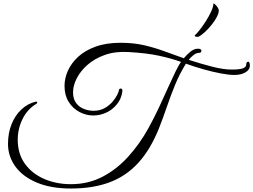

<svg xmlns="http://www.w3.org/2000/svg" viewBox="-20 -989 1457 1104"><path d="M388 70Q487 70 569 27.5Q651 -15 717.5 -88.5Q784 -162 834 -253Q866 -311 894 -371Q922 -431 946 -484.5Q970 -538 989 -577Q1008 -616 1021 -633Q966 -653 894.5 -668.5Q823 -684 716 -690Q641 -694 582.5 -673Q524 -652 483.5 -616.5Q443 -581 421.5 -539Q400 -497 400 -458Q400 -421 417 -397.5Q434 -374 461.5 -363Q489 -352 518 -352Q554 -352 581 -367Q608 -382 626.5 -403.5Q645 -425 654.5 -444.5Q664 -464 664 -473V-474Q669 -480 674 -480Q684 -480 684 -466Q679 -423 653.5 -391Q628 -359 592 -342Q556 -325 516 -325Q475 -325 437 -345Q399 -365 375 -403Q351 -441 351 -495Q351 -539 370.5 -582.5Q390 -626 429.5 -662.5Q469 -699 530 -721Q591 -743 674 -743Q748 -743 808.5 -729Q869 -715 924.5 -694.5Q980 -674 1037 -654Q1053 -674 1074.5 -691.5Q1096 -709 1118 -709Q1138 -709 1138 -697Q1138 -685 1124 -685Q1109 -685 1093 -672.5Q1077 -660 1065 -645Q1136 -622 1200.5 -605.5Q1265 -589 1312 -589Q1357 -589 1376.5 -596Q1396 -603 1396 -619Q1396 -625 1398.5 -629.5Q1401 -634 1408 -634Q1413 -634 1415 -625.5Q1417 -617 1417 -612Q1417 -588 1391.5 -573Q1366 -558 1328 -558Q1295 -558 1248.5 -567Q1202 -576 1150 -590.5Q1098 -605 1049 -623Q1012 -563 986.5 -500.5Q961 -438 939.5 -375Q918 -312 894 -251Q845 -129 775 -52.5Q705 24 609.5 59.5Q514 95 388 95Q273 95 192 61Q111 27 68.5 -31.5Q26 -90 26 -162Q26 -224 46.5 -275Q67 -326 103.5 -360Q140 -394 187 -405Q194 -405 194 -400Q194 -395 189 -392Q137 -361 109.5 -304.5Q82 -248 82 -186Q82 -104 123.5 -47Q165 10 234.5 40Q304 70 388 70ZM1100 -786Q1110 -794 1127.5 -816Q1145 -838 1163.5 -867Q1182 -896 1194.5 -923.5Q1207 -951 1207 -969Q1214 -969 1226 -954Q1238 -939 1238 -928Q1238 -913 1226.5 -891Q1215 -869 1196.5 -846Q1178 -823 1158 -804.5Q1138 -786 1120 -777Q1113 -777 1106.5 -778Q1100 -779 1100 -786Z"/></svg>

Font: Great Vibes
Style: Regular
Weight: 400
Designer: Robert E. Leuschke, Viktoriya Grabowska, Viviana Monsalve, Eben Sorkin
Foundry: Robert E. Leuschke
Version: Version 1.103; ttfautohint (v1.8.4.7-5d5b)